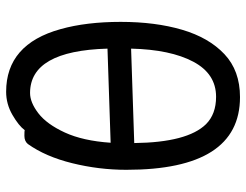

<svg xmlns="http://www.w3.org/2000/svg" viewBox="-106 -652 783 610"><g transform="rotate(-90 285.0 -347.5)"><path d="M281 24Q50 24 50 -337Q50 -424 71 -509Q92 -594 132 -650Q141 -661 158 -661Q174 -661 176 -660Q190 -679 224.5 -699Q259 -719 298 -719Q449 -719 497 -546Q520 -464 520 -355Q520 -245 495 -160Q470 -75 417.5 -25.5Q365 24 281 24ZM282 -52Q355 -52 393.5 -124.5Q432 -197 435 -322L135 -312Q137 -143 195 -84Q227 -52 282 -52ZM136 -387 435 -397Q428 -643 294 -643Q264 -643 229.5 -616.5Q195 -590 168.5 -532.5Q142 -475 136 -387Z"/></g></svg>

Font: LXGW WenKai TC
Style: Bold
Weight: 700
Designer: LXGW / Fontworks Inc.
Foundry: LXGW / Fontworks Inc.
Version: Version 1.330;April 28, 2024